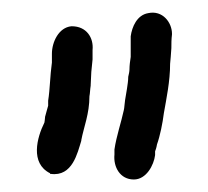

<svg xmlns="http://www.w3.org/2000/svg" viewBox="-20 -713 333 307"><path d="M51 -517C39 -493 28 -452 60 -436V-435H61C96 -430 104 -469 110 -488V-489C114 -510 123 -531 123 -559C124 -564 124 -570 125 -576V-577C125 -578 126 -598 126 -598L128 -618V-633C130 -653 118 -671 95 -671H94C74 -669 63 -646 63 -627V-613C60 -592 60 -571 57 -552V-544C56 -541 54 -533 52 -526V-525C52 -522 51 -518 51 -517ZM163 -466C161 -446 172 -426 194 -426C214 -426 226 -449 228 -465V-471C229 -474 230 -476 231 -482C236 -496 240 -516 242 -532C246 -555 252 -583 252 -611L253 -622L254 -636C254 -643 254 -650 255 -658V-659C255 -677 240 -697 217 -692C199 -689 191 -670 189 -655V-622C188 -616 187 -608 187 -602C187 -599 186 -594 185 -590V-589C185 -584 184 -578 183 -571L180 -553C179 -547 179 -541 178 -537C174 -518 166 -495 163 -474Z"/></svg>

Font: Scribbler
Style: Bd
Weight: 700
Designer: Mew Too
Foundry: Cannot Into Space Fonts
Version: Version 1.001